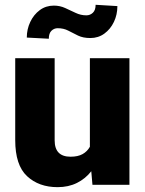

<svg xmlns="http://www.w3.org/2000/svg" viewBox="-20 -771 604 801"><path d="M365.7 0 360.8 -56.6Q336.4 -25.4 301 -7.8Q265.6 9.8 220.2 9.8Q142.1 9.8 92.8 -36.1Q43.5 -82 43.5 -186.5V-528.3H208V-185.5Q208 -117.2 274.4 -117.2Q305.2 -117.2 324.7 -128.2Q344.2 -139.2 355 -158.7V-528.3H520V0ZM378.9 -751 469.7 -745.6Q469.7 -710 455.3 -679.7Q440.9 -649.4 415.5 -630.9Q390.1 -612.3 356.9 -612.3Q326.7 -612.3 305.4 -622.6Q284.2 -632.8 264.9 -643.1Q245.6 -653.3 220.7 -653.3Q205.6 -653.3 194.6 -642.6Q183.6 -631.8 183.6 -609.4L91.8 -614.3Q91.8 -648.9 106.2 -679.4Q120.6 -710 146 -728.8Q171.4 -747.6 204.6 -747.6Q230 -747.6 252 -737.5Q273.9 -727.5 295.4 -717.3Q316.9 -707 340.3 -707Q356 -707 367.4 -717.8Q378.9 -728.5 378.9 -751Z"/></svg>

Font: Vazirmatn RD UI FD Black
Style: Regular
Weight: 900
Designer: Saber Rastikerdar
Foundry: Saber Rastikerdar
Version: Version 33.003